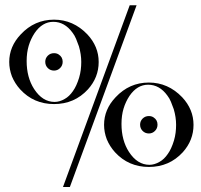

<svg xmlns="http://www.w3.org/2000/svg" viewBox="-20 -640 780 745"><path d="M224.4 85.6 483.3 -619.6H510L251.1 85.6ZM208 -428.4Q223.2 -418.5 223.2 -400.3Q223.2 -385.9 213.3 -376Q203.4 -366.1 189.7 -366.1Q175.3 -366.1 165.4 -376Q155.6 -385.9 155.6 -400.3Q155.6 -414 165.4 -423.9Q175.3 -433.7 189.7 -433.7Q200.4 -433.7 208 -428.4ZM83.4 -403.3Q83.4 -339.5 112.3 -294.7Q144.9 -244.5 192 -244.5Q211 -244.5 230.8 -255.9Q249 -265.8 263.4 -287.1Q277.1 -306.1 287 -338.7Q291.5 -353.9 293.4 -369.1Q295.3 -384.3 295.3 -399.5Q295.3 -429.2 286.2 -460.3Q280.9 -475.5 275.2 -489.2Q269.5 -502.9 261.2 -513.5Q230.8 -555.3 186.7 -555.3Q144.2 -555.3 114.5 -512Q99.4 -489.2 91.4 -462.6Q83.4 -436 83.4 -403.3ZM15.8 -399.5Q15.8 -459.6 60.6 -506.7Q113.8 -563.7 189.7 -563.7Q264.2 -563.7 318.9 -506.7Q362.9 -459.6 362.9 -399.5Q362.9 -339.5 321.2 -293.2Q268.8 -236.2 189.7 -236.2Q110.7 -236.2 58.3 -293.2Q37.8 -315.9 26.4 -343.3Q15.8 -371.4 15.8 -399.5ZM576 -184.4Q591.2 -174.5 591.2 -156.3Q591.2 -141.9 581.3 -132Q571.4 -122.1 557.7 -122.1Q543.3 -122.1 533.4 -132Q523.6 -141.9 523.6 -156.3Q523.6 -170 533.4 -179.9Q543.3 -189.7 557.7 -189.7Q568.4 -189.7 576 -184.4ZM451.4 -159.3Q451.4 -95.5 480.3 -50.7Q512.9 -0.5 560 -0.5Q579 -0.5 598.8 -11.9Q617 -21.8 631.4 -43.1Q645.1 -62.1 655 -94.7Q659.5 -109.9 661.4 -125.1Q663.3 -140.3 663.3 -155.5Q663.3 -185.2 654.2 -216.3Q648.9 -231.5 643.2 -245.2Q637.5 -258.9 629.2 -269.5Q598.8 -311.3 554.7 -311.3Q512.2 -311.3 482.5 -268Q467.4 -245.2 459.4 -218.6Q451.4 -192 451.4 -159.3ZM383.8 -155.5Q383.8 -215.6 428.6 -262.7Q481.8 -319.7 557.7 -319.7Q632.2 -319.7 686.9 -262.7Q730.9 -215.6 730.9 -155.5Q730.9 -95.5 689.2 -49.2Q636.8 7.8 557.7 7.8Q478.7 7.8 426.3 -49.2Q405.8 -71.9 394.4 -99.3Q383.8 -127.4 383.8 -155.5Z"/></svg>

Font: Wachinanga
Style: Regular
Weight: 400
Designer: deFharo
Foundry: deFharo
Version: Wachinanga: Version 2.001 2013